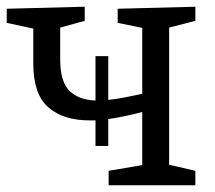

<svg xmlns="http://www.w3.org/2000/svg" viewBox="-21 -551 638 571"><path d="M263 -117V-193Q253 -193 245 -193Q167 -193 122.5 -232Q78 -271 78 -362V-466L-1 -483V-525L231 -531V-489L158 -469V-374Q158 -309 185 -281.5Q212 -254 263 -252V-384H301V-254Q323 -256 348.5 -261Q374 -266 402 -272V-468L329 -483V-525L560 -531V-489L482 -469V-61L560 -43V0H302V-43L402 -60V-218Q346 -203 301 -197V-117Z"/></svg>

Font: Bitter
Style: Regular
Weight: 400
Designer: Sol Matas, and Bitter project Authors
Foundry: Sol Matas
Version: Version 2.001